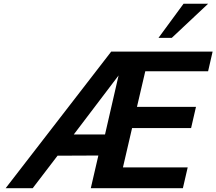

<svg xmlns="http://www.w3.org/2000/svg" viewBox="-20 -995 1144 1015"><path d="M1080.1 -975.1 888.2 -794.9H817.9L950.2 -975.1ZM946.8 0H460L500 -172.9L284.2 -171.9L152.8 0H9.8L567.9 -722.2H1104L1080.1 -618.2H748L704.1 -430.2H1016.1L990.2 -317.9H678.2L629.9 -109.9H972.2ZM535.2 -284.2 606.9 -596.2 370.1 -284.2Z"/></svg>

Font: Perun
Style: Bold Italic
Weight: 700
Italic angle: -12°
Foundry: Copyright (c) Stefan Peev, Context Ltd, 2016
Version: Version 001.000